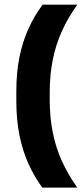

<svg xmlns="http://www.w3.org/2000/svg" viewBox="-20 -696 366 840"><path d="M197.5 -290.4V-260.6Q197.5 -183.5 210.7 -117.1Q223.9 -50.8 250.7 8.5Q277.6 67.8 318.2 124.8H165Q128.9 75.5 103.5 18.4Q78.1 -38.6 64.7 -106.2Q51.4 -173.8 51.4 -254.8V-296.1Q51.4 -377.2 64.8 -444.6Q78.2 -512 103.9 -569.1Q129.6 -626.2 166.4 -675.5H318.2Q277.6 -619 250.7 -559.5Q223.9 -500 210.7 -433.8Q197.5 -367.6 197.5 -290.4Z"/></svg>

Font: Anek Kannada Medium
Style: Regular
Weight: 500
Designer: Vaishnavi Murthy, Maithili Shingre (Kannada) & Yesha Goshar (Latin)
Foundry: Ek Type
Version: Version 1.003